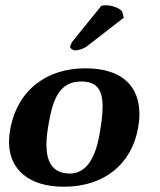

<svg xmlns="http://www.w3.org/2000/svg" viewBox="-20 -698 606 728"><path d="M364.3 -676 258.2 -545C250.6 -536 247 -527 246 -521C244.9 -515 256.5 -507 264.5 -507C274.5 -507 294.2 -511 310.3 -523L449.4 -631L443.4 -654C437.2 -664 410.7 -678 380.7 -678C375.7 -678 367.5 -677 364.3 -676ZM18.3 -205C15.5 -189.4 14.2 -174.6 14.2 -160.4C14.2 -53.9 90.8 10 222.3 10C375.3 10 479.5 -75.8 503.8 -214C507 -231.8 508.6 -249.1 508.6 -265.6C508.6 -366 448.6 -439 303.5 -439C160.5 -439 45.6 -360 18.3 -205ZM287.7 -389C346.6 -389 369 -358.7 369 -293.8C369 -265.1 364.6 -229.6 357.1 -187C336.8 -72 290.2 -40 245.2 -40C174.2 -40 156.1 -91.7 156.1 -149.1C156.1 -175.7 160 -203.6 164.3 -228C179.6 -315 201.7 -389 287.7 -389Z"/></svg>

Font: Linux Biolinum O 
Style: Bold Italic
Weight: 700
Designer: Philipp H. Poll
Foundry: Philipp H. Poll
Version: Version 1.3.2